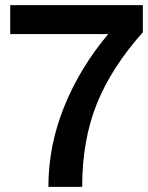

<svg xmlns="http://www.w3.org/2000/svg" viewBox="-20 -730 578 750"><path d="M169 0Q169 -161 231 -314Q293 -467 403 -597H20V-710H538V-604Q415 -466 358 -324Q301 -182 301 0Z"/></svg>

Font: Txt Sans SemiBold
Style: Regular
Weight: 600
Designer: Open Source
Foundry: XRLN
Version: Version 1.0